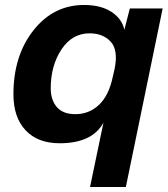

<svg xmlns="http://www.w3.org/2000/svg" viewBox="-20 -562 675 772"><path d="M342 190 396 -69Q351 14 220 14Q132 14 83 -38Q34 -90 34 -183Q34 -338 114.5 -440Q195 -542 318 -542Q386 -542 428.5 -514Q471 -486 480 -442L502 -528H634L486 190ZM184 -207Q184 -160 208.5 -131.5Q233 -103 283 -103Q338 -103 377.5 -140Q417 -177 433 -251L441 -286Q456 -361 425 -394.5Q394 -428 340 -428Q270 -428 227 -363Q184 -298 184 -207Z"/></svg>

Font: Nacelle Bold
Style: Italic
Weight: 700
Italic angle: -12°
Designer: Sora Sagano
Foundry: Sora Sagano
Version: Version 1.000;FEAKit 1.0